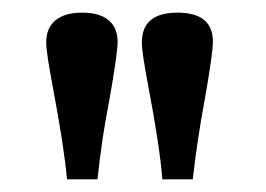

<svg xmlns="http://www.w3.org/2000/svg" viewBox="-20 -743 419 302"><path d="M85.4 -460.9Q81.1 -510.3 63 -606.4Q52.7 -660.6 52.7 -676.3Q52.7 -699.2 67.4 -711.2Q82 -723.1 109.4 -723.1Q136.2 -723.1 150.6 -711.4Q165 -699.7 165 -677.2Q165 -659.2 151.9 -585Q140.6 -528.8 133.3 -460.9ZM235.4 -460.9Q231 -514.6 213.4 -606.4Q203.1 -660.6 203.1 -676.3Q203.1 -723.1 259.3 -723.1Q314.9 -723.1 314.9 -677.2Q314.9 -659.2 301.8 -585Q290 -521.5 283.2 -460.9Z"/></svg>

Font: Elstob Medium
Style: Regular
Weight: 500
Designer: Peter S. Baker
Version: Version 1.015